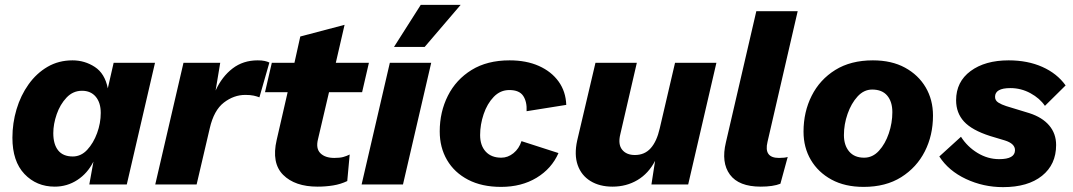

<svg xmlns="http://www.w3.org/2000/svg" viewBox="-20 -758 4410 789"><path d="M205 9Q130 9 80.5 -43Q31 -95 31 -192Q31 -252 48 -309Q65 -366 97.5 -411.5Q130 -457 175.5 -483.5Q221 -510 278 -510Q328 -510 369.5 -483Q411 -456 423 -395L447 -500H617L501 0H347L364 -94Q340 -46 298 -18.5Q256 9 205 9ZM279 -115Q313 -115 338.5 -142.5Q364 -170 379 -211Q394 -252 394 -294Q394 -336 373.5 -360.5Q353 -385 317 -385Q280 -385 253.5 -357Q227 -329 213 -288.5Q199 -248 199 -211Q199 -165 219 -140Q239 -115 279 -115Z M618 0 734 -500H885L866 -386Q892 -443 935.5 -476.5Q979 -510 1039 -510Q1056 -510 1067.5 -507.5Q1079 -505 1087 -501L1046 -358Q1036 -362 1022.5 -365Q1009 -368 988 -368Q941 -368 900 -336.5Q859 -305 842 -231L788 0Z M1285 9Q1192 9 1143.5 -39.5Q1095 -88 1117 -183L1162 -379H1069L1097 -500H1190L1214 -608L1396 -656L1360 -500H1496L1468 -379H1332L1287 -187Q1277 -148 1296.5 -128.5Q1316 -109 1354 -109Q1377 -109 1391 -113Q1405 -117 1417 -123L1407 -14Q1380 -1 1349 4Q1318 9 1285 9Z M1752 -500 1636 0H1466L1582 -500ZM1709 -738H1873L1725 -565H1599Z M2039 10Q1960 10 1903.5 -19.5Q1847 -49 1817 -100.5Q1787 -152 1787 -218Q1787 -298 1820.5 -364.5Q1854 -431 1918 -470.5Q1982 -510 2074 -510Q2143 -510 2194.5 -487Q2246 -464 2275.5 -423Q2305 -382 2307 -327L2144 -301Q2146 -340 2130 -364Q2114 -388 2073 -388Q2036 -388 2009 -360Q1982 -332 1967.5 -289Q1953 -246 1953 -203Q1953 -160 1976 -135Q1999 -110 2040 -110Q2067 -110 2090 -128.5Q2113 -147 2123 -178L2275 -129Q2247 -65 2185 -27.5Q2123 10 2039 10Z M2497 9Q2444 9 2406.5 -14Q2369 -37 2354 -79.5Q2339 -122 2352 -181L2427 -500H2597L2529 -206Q2519 -165 2536.5 -143Q2554 -121 2589 -121Q2629 -121 2654 -149Q2679 -177 2691 -230L2754 -500H2924L2808 0H2657L2672 -97Q2645 -45 2599.5 -18Q2554 9 2497 9Z M3106 9Q3016 9 2979.5 -40.5Q2943 -90 2963 -173L3088 -712H3258L3134 -175Q3118 -109 3181 -109Q3205 -109 3217 -113L3187 -3Q3157 9 3106 9Z M3529 10Q3452 10 3397 -20Q3342 -50 3312 -101Q3282 -152 3282 -217Q3282 -298 3315.5 -364.5Q3349 -431 3412.5 -470.5Q3476 -510 3567 -510Q3644 -510 3699 -480Q3754 -450 3784 -399Q3814 -348 3814 -283Q3814 -202 3780.5 -136Q3747 -70 3683.5 -30Q3620 10 3529 10ZM3531 -110Q3566 -110 3592 -138.5Q3618 -167 3632.5 -210Q3647 -253 3647 -297Q3647 -340 3626 -365Q3605 -390 3564 -390Q3530 -390 3504 -361.5Q3478 -333 3463 -290Q3448 -247 3448 -203Q3448 -161 3469.5 -135.5Q3491 -110 3531 -110Z M4102 11Q4021 11 3949.5 -22.5Q3878 -56 3840 -115L3929 -196Q3955 -155 3997 -129.5Q4039 -104 4086 -104Q4151 -104 4151 -141Q4151 -168 4109 -181L4049 -199Q3974 -223 3941.5 -258.5Q3909 -294 3909 -346Q3909 -422 3968.5 -466Q4028 -510 4125 -510Q4203 -510 4263.5 -483Q4324 -456 4359 -407L4274 -323Q4253 -354 4214.5 -375Q4176 -396 4132 -396Q4069 -396 4069 -360Q4069 -345 4082.5 -336.5Q4096 -328 4115 -322L4210 -293Q4263 -276 4291.5 -242.5Q4320 -209 4320 -162Q4320 -82 4262 -35.5Q4204 11 4102 11Z"/></svg>

Font: Work Sans
Style: Bold Italic
Weight: 700
Italic angle: -13°
Designer: Wei Huang
Foundry: Wei Huang
Version: Version 2.010; ttfautohint (v1.8.3)